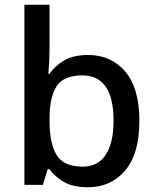

<svg xmlns="http://www.w3.org/2000/svg" viewBox="-20 -780 660 810"><path d="M189 -577Q189 -544 187 -514Q185 -484 184 -468H189Q211 -502 250.5 -525Q290 -548 352 -548Q449 -548 508.5 -478Q568 -408 568 -270Q568 -131 508 -60.5Q448 10 351 10Q288 10 249.5 -12.5Q211 -35 189 -66H181L161 0H83V-760H189ZM327 -462Q249 -462 219 -416.5Q189 -371 189 -277V-269Q189 -176 218.5 -126.5Q248 -77 329 -77Q393 -77 426 -127Q459 -177 459 -271Q459 -462 327 -462Z"/></svg>

Font: Noto Sans Telugu Medium
Style: Regular
Weight: 500
Designer: Jelle Bosma - Monotype Design Team
Foundry: Monotype Imaging Inc.
Version: Version 2.005; ttfautohint (v1.8.4.7-5d5b)